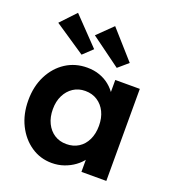

<svg xmlns="http://www.w3.org/2000/svg" viewBox="-145 -914 941 1037"><g transform="rotate(20 325.5 -396.0)"><path d="M35 -266Q35 -346 66.5 -408Q98 -470 152 -505Q206 -540 275 -540Q314 -540 346.5 -528.5Q379 -517 403.5 -497Q428 -477 445 -451Q462 -425 469 -395L439 -400V-529H580V0H437V-127L469 -130Q461 -102 443 -77Q425 -52 398.5 -32.5Q372 -13 339 -1.5Q306 10 269 10Q203 10 150 -26Q97 -62 66 -124Q35 -186 35 -266ZM441 -266Q441 -311 424.5 -345Q408 -379 378 -398.5Q348 -418 308 -418Q269 -418 239.5 -398.5Q210 -379 193 -345Q176 -311 176 -266Q176 -220 193 -185.5Q210 -151 239.5 -132Q269 -113 308 -113Q348 -113 378 -132Q408 -151 424.5 -185.5Q441 -220 441 -266ZM424 -593 253 -718 339 -802 481 -642ZM126 -801 275 -646 221 -595 44 -714Z"/></g></svg>

Font: Mach SemiBold
Style: Regular
Weight: 600
Version: Version 1.002